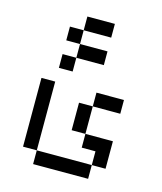

<svg xmlns="http://www.w3.org/2000/svg" viewBox="-105 -702 710 843"><g transform="rotate(15 250.0 -281.0)"><path d="M312.5 -562.5H187.5V-625H312.5ZM62.5 -312.5H125V0H62.5ZM125 0H375V62.5H125ZM125 -437.5H187.5V-375H125ZM125 -562.5H187.5V-500H125ZM187.5 -500H312.5V-437.5H187.5ZM250 -250H312.5V-125H250ZM312.5 -125H437.5V0H375V-62.5H312.5ZM312.5 -312.5H437.5V-250H312.5Z"/></g></svg>

Font: 寒蝉点阵体 16px
Style: Regular
Weight: 400
Designer: Designed by Warren2060
Foundry: ChillType
Version: Version 1.000